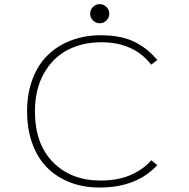

<svg xmlns="http://www.w3.org/2000/svg" viewBox="-20 -872 890 904"><path d="M481.2 -775.8Q468 -762.5 449.5 -762.5Q431 -762.5 417.8 -775.8Q404.5 -789 404.5 -807.5Q404.5 -826 417.8 -839.2Q431 -852.5 449.5 -852.5Q468 -852.5 481.2 -839.2Q494.5 -826 494.5 -807.5Q494.5 -789 481.2 -775.8ZM448.5 11Q373.5 11 311.2 -12.8Q249 -36.5 203.5 -81.2Q158 -126 132.8 -194.5Q107.5 -263 107.5 -348Q107.5 -433 133.8 -501.2Q160 -569.5 206.5 -614Q253 -658.5 316.2 -682.2Q379.5 -706 454.5 -706Q506.5 -706 549 -696.8Q591.5 -687.5 623.2 -669.8Q655 -652 677.2 -633.2Q699.5 -614.5 720.5 -589.5L692 -567.5Q609.5 -673 457.5 -673Q367 -673 297 -636Q227 -599 185.8 -524.5Q144.5 -450 144.5 -348Q144.5 -194.5 229.8 -108.2Q315 -22 453 -22Q538 -22 598.2 -49.5Q658.5 -77 692 -117.5L720.5 -94.5Q623 11 448.5 11Z"/></svg>

Font: League Mono Wide Thin
Style: Regular
Weight: 100
Width: 8
Designer: Tyler Finck
Foundry: The League of Moveable Type / Tyler Finck
Version: Version 2.210